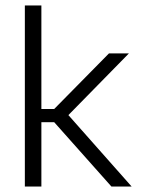

<svg xmlns="http://www.w3.org/2000/svg" viewBox="-20 -683 521 703"><path d="M388 0 178.5 -235.5H123.5V-284H178.5L379 -487.5H452L222.5 -253.5V-270.5L462 0ZM71 0V-663H131.5V0Z"/></svg>

Font: Anek Gurmukhi Medium Light
Style: Regular
Weight: 300
Version: Version 1.003